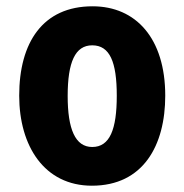

<svg xmlns="http://www.w3.org/2000/svg" viewBox="-20 -580 586 610"><path d="M505 -276C505 -458 412 -560 274 -560C116 -560 41 -445 41 -276C41 -116 121 10 272 10C435 10 505 -118 505 -276ZM195 -275C195 -383 219 -436 273 -436C329 -436 351 -383 351 -276C351 -169 329 -113 273 -113C219 -113 195 -170 195 -275Z"/></svg>

Font: Noto Sans Georgian Condensed ExtraBold
Style: Regular
Weight: 800
Width: 3
Designer: Monotype Design Team, Akaki Razmadze
Foundry: Google LLC
Version: Version 2.005